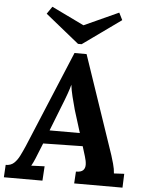

<svg xmlns="http://www.w3.org/2000/svg" viewBox="-74 -1011 804 1061"><g transform="rotate(5 327.5 -481.0)"><path d="M384 -718 569 -173Q574 -158 582.5 -127.5Q591 -97 592 -74L649 -77L646 0H378L382 -66Q410 -66 421.5 -77.5Q433 -89 432.5 -109Q432 -129 424 -154L407 -209L188 -205L169 -158Q164 -145 153.5 -119.5Q143 -94 133 -77L207 -80L202 0H-12L-8 -69Q20 -69 37.5 -85Q55 -101 68 -127Q81 -153 94 -183L317 -718ZM315 -542Q311 -525 299 -491Q287 -457 268 -410L217 -280H385L346 -405Q336 -441 327 -477.5Q318 -514 315 -542ZM352 -770H332L145 -921L173 -962L353 -875L544 -962L564 -922Z"/></g></svg>

Font: Lora
Style: Bold Italic
Weight: 700
Italic angle: -3°
Designer: Olga Karpushina, Alexei Vanyashin (Cyrillic)
Foundry: Cyreal
Version: Version 3.004